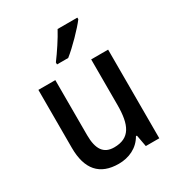

<svg xmlns="http://www.w3.org/2000/svg" viewBox="-183 -884 935 1011"><g transform="rotate(-30 284.5 -378.0)"><path d="M439 -756V-766H319C295 -721 255 -661 223 -618V-606H291C337 -642 411 -718 439 -756ZM495 -539H392V-263C392 -141 362 -77 266 -77C203 -77 174 -118 174 -205V-539H71V-187C71 -56 129 10 244 10C306 10 363 -16 394 -71H400L413 0H495Z"/></g></svg>

Font: Noto Sans Thai Looped SemiCondensed Medium
Style: Regular
Weight: 500
Width: 4
Designer: Sasikarn Vongin, Ben Mitchell
Foundry: The Fontpad Ltd
Version: Version 1.001